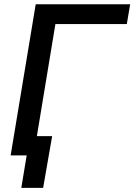

<svg xmlns="http://www.w3.org/2000/svg" viewBox="-20 -748 646 924"><path d="M606.4 -727.5 590.3 -632.3H246.6L142.1 0H31.2L151.9 -727.5ZM82.5 156.2 108.4 0H70.3L85.4 -92.8H231L187.5 156.2Z"/></svg>

Font: Inter 20pt Medium
Style: Italic
Weight: 500
Italic angle: -9.3988°
Version: Version 4.001;git-66647c0bb